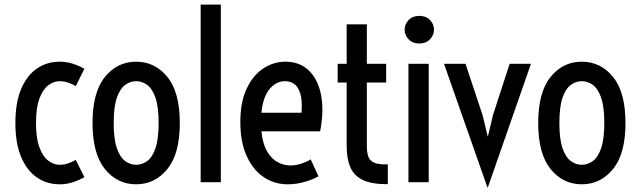

<svg xmlns="http://www.w3.org/2000/svg" viewBox="-20 -798 2795 841"><path d="M241.2 9.3Q186 9.3 142.1 -20.5Q98.1 -50.3 72.8 -109.9Q47.4 -169.4 47.4 -259.3Q47.4 -349.1 72.8 -408.7Q98.1 -468.3 142.1 -498Q186 -527.8 241.2 -527.8Q271.5 -527.8 299.8 -518.6Q328.1 -509.3 349.6 -496.6L312 -420.9Q298.3 -429.2 279.5 -435.8Q260.7 -442.4 241.2 -442.4Q215.3 -442.4 191.4 -424.3Q167.5 -406.2 152.6 -366.2Q137.7 -326.2 137.7 -259.3Q137.7 -192.9 152.6 -152.6Q167.5 -112.3 191.4 -94.2Q215.3 -76.2 241.2 -76.2Q260.7 -76.2 279.5 -82.8Q298.3 -89.4 312 -97.7L349.6 -22Q328.1 -9.3 299.8 0Q271.5 9.3 241.2 9.3Z M576.2 9.3Q493.7 9.3 439.5 -57.6Q385.3 -124.5 385.3 -259.3Q385.3 -394 439.5 -460.9Q493.7 -527.8 576.2 -527.8Q658.7 -527.8 713.1 -460.9Q767.6 -394 767.6 -259.3Q767.6 -124.5 713.1 -57.6Q658.7 9.3 576.2 9.3ZM576.2 -76.2Q602.5 -76.2 625 -92.8Q647.5 -109.4 661.1 -149.2Q674.8 -189 674.8 -259.3Q674.8 -329.6 661.1 -369.4Q647.5 -409.2 625 -425.8Q602.5 -442.4 576.2 -442.4Q550.3 -442.4 527.8 -425.8Q505.4 -409.2 491.7 -369.4Q478 -329.6 478 -259.3Q478 -189 491.7 -149.2Q505.4 -109.4 527.8 -92.8Q550.3 -76.2 576.2 -76.2Z M858.9 0V-777.8H947.3V0Z M1240.7 9.3Q1181.2 9.3 1134 -22.9Q1086.9 -55.2 1059.8 -116.2Q1032.7 -177.2 1032.7 -262.7Q1032.7 -351.1 1060.5 -409.9Q1088.4 -468.8 1133.5 -498.3Q1178.7 -527.8 1230.5 -527.8Q1292 -527.8 1332 -490Q1372.1 -452.1 1386 -383.5Q1399.9 -314.9 1382.3 -222.7H1125Q1130.9 -166.5 1150.6 -133.8Q1170.4 -101.1 1197.3 -87.2Q1224.1 -73.2 1251 -73.2Q1276.9 -73.2 1302.2 -82Q1327.6 -90.8 1340.8 -100.1L1375 -25.9Q1351.6 -12.2 1314.9 -1.5Q1278.3 9.3 1240.7 9.3ZM1228.5 -442.4Q1189 -442.4 1160.4 -407.5Q1131.8 -372.6 1125 -304.2H1300.8Q1304.7 -358.9 1295.2 -388.9Q1285.6 -418.9 1268.1 -430.7Q1250.5 -442.4 1228.5 -442.4Z M1678.7 8.8Q1608.9 9.3 1569.6 -9.5Q1530.3 -28.3 1514.4 -65.7Q1498.5 -103 1498.5 -157.2V-436.5H1459V-518.6H1498.5V-691.4H1586.9V-518.6H1671.4V-436.5H1586.9V-156.2Q1586.9 -131.8 1592.8 -113.5Q1598.6 -95.2 1618.2 -85.9Q1637.7 -76.7 1678.7 -78.1Z M1816.4 -607.4Q1787.6 -607.4 1770 -625.7Q1752.4 -644 1752.4 -668Q1752.4 -692.4 1770 -710.4Q1787.6 -728.5 1816.4 -728.5Q1845.7 -728.5 1863.3 -710.4Q1880.9 -692.4 1880.9 -668Q1880.9 -644 1863.3 -625.7Q1845.7 -607.4 1816.4 -607.4ZM1769 0V-518.6H1857.9V0Z M2116.7 23.4H2115.2L1924.8 -518.6H2019L2093.8 -293.5L2116.2 -200.7H2117.2L2139.2 -293.5L2212.4 -518.6H2305.7Z M2528.3 9.3Q2445.8 9.3 2391.6 -57.6Q2337.4 -124.5 2337.4 -259.3Q2337.4 -394 2391.6 -460.9Q2445.8 -527.8 2528.3 -527.8Q2610.8 -527.8 2665.3 -460.9Q2719.7 -394 2719.7 -259.3Q2719.7 -124.5 2665.3 -57.6Q2610.8 9.3 2528.3 9.3ZM2528.3 -76.2Q2554.7 -76.2 2577.1 -92.8Q2599.6 -109.4 2613.3 -149.2Q2627 -189 2627 -259.3Q2627 -329.6 2613.3 -369.4Q2599.6 -409.2 2577.1 -425.8Q2554.7 -442.4 2528.3 -442.4Q2502.4 -442.4 2480 -425.8Q2457.5 -409.2 2443.8 -369.4Q2430.2 -329.6 2430.2 -259.3Q2430.2 -189 2443.8 -149.2Q2457.5 -109.4 2480 -92.8Q2502.4 -76.2 2528.3 -76.2Z"/></svg>

Font: Voltaire
Style: Regular
Weight: 400
Designer: Yvonne Schüttler, Eben Sorkin, Emma Marichal
Foundry: Sorkin Type Co.
Version: Version 1.010; ttfautohint (v1.8.4.7-5d5b)